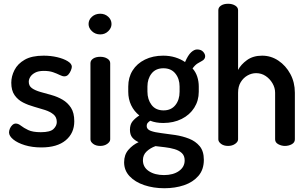

<svg xmlns="http://www.w3.org/2000/svg" viewBox="-20 -776 1638 1021"><path d="M200 8Q151 8 112 -4Q73 -16 50.5 -34.5Q28 -53 28 -72Q28 -81 32.5 -92Q37 -103 45.5 -111Q54 -119 64 -119Q77 -119 91.5 -107.5Q106 -96 130 -84.5Q154 -73 197 -73Q247 -73 264.5 -90Q282 -107 282 -127Q282 -153 264.5 -167.5Q247 -182 219.5 -191Q192 -200 161 -208.5Q130 -217 102.5 -231Q75 -245 57.5 -270Q40 -295 40 -336Q40 -370 57 -403.5Q74 -437 111.5 -458.5Q149 -480 212 -480Q250 -480 284 -472Q318 -464 340 -450.5Q362 -437 362 -421Q362 -414 357 -401.5Q352 -389 343.5 -379.5Q335 -370 322 -370Q312 -370 297 -377.5Q282 -385 262 -392Q242 -399 213 -399Q184 -399 166.5 -389.5Q149 -380 141 -367Q133 -354 133 -341Q133 -319 150 -307Q167 -295 195 -287Q223 -279 254 -270.5Q285 -262 312.5 -246Q340 -230 357.5 -203Q375 -176 375 -131Q375 -68 329.5 -30Q284 8 200 8Z M513 0Q490 0 475.5 -11Q461 -22 461 -35V-440Q461 -455 475.5 -464.5Q490 -474 513 -474Q535 -474 550.5 -464.5Q566 -455 566 -440V-35Q566 -22 550.5 -11Q535 0 513 0ZM513 -593Q487 -593 469 -610Q451 -627 451 -648Q451 -671 469 -687Q487 -703 513 -703Q538 -703 555.5 -687Q573 -671 573 -648Q573 -627 555.5 -610Q538 -593 513 -593Z M854 225Q796 225 747 208.5Q698 192 669 161Q640 130 640 87Q640 47 663 20.5Q686 -6 717 -20Q697 -29 684 -44Q671 -59 671 -86Q671 -114 685 -131Q699 -148 721 -162Q693 -184 677.5 -216.5Q662 -249 662 -288V-316Q662 -364 685 -401Q708 -438 750.5 -459Q793 -480 848 -480Q882 -480 911.5 -471Q941 -462 964 -446Q980 -483 996.5 -498Q1013 -513 1028 -513Q1049 -513 1060 -501Q1071 -489 1071 -477Q1071 -469 1066.5 -462.5Q1062 -456 1054 -452Q1044 -447 1030.5 -438.5Q1017 -430 1004 -412Q1021 -393 1029 -368Q1037 -343 1037 -316V-288Q1037 -241 1013 -203Q989 -165 946 -143.5Q903 -122 848 -122Q809 -122 779 -134Q771 -129 765.5 -122.5Q760 -116 760 -106Q760 -88 782 -80Q804 -72 838.5 -68Q873 -64 912 -58Q951 -52 985.5 -38.5Q1020 -25 1042 1.5Q1064 28 1064 74Q1064 126 1035 159.5Q1006 193 958.5 209Q911 225 854 225ZM852 155Q901 155 931.5 133.5Q962 112 962 77Q962 52 947 38Q932 24 908 17Q884 10 857.5 7Q831 4 807 1Q779 11 759.5 29.5Q740 48 740 76Q740 113 771.5 134Q803 155 852 155ZM850 -189Q890 -189 912.5 -217Q935 -245 935 -288V-316Q935 -357 912.5 -385Q890 -413 849 -413Q808 -413 786 -385Q764 -357 764 -316V-289Q764 -247 786 -218Q808 -189 850 -189Z M1193 0Q1170 0 1155.5 -11Q1141 -22 1141 -35V-722Q1141 -737 1155.5 -746.5Q1170 -756 1193 -756Q1215 -756 1230.5 -746.5Q1246 -737 1246 -722V-404Q1261 -433 1293.5 -456.5Q1326 -480 1374 -480Q1421 -480 1460.5 -453.5Q1500 -427 1524 -382.5Q1548 -338 1548 -283V-35Q1548 -18 1531.5 -9Q1515 0 1495 0Q1477 0 1460 -9Q1443 -18 1443 -35V-283Q1443 -309 1429 -333Q1415 -357 1392.5 -372Q1370 -387 1342 -387Q1318 -387 1296 -374.5Q1274 -362 1260 -339Q1246 -316 1246 -283V-35Q1246 -22 1230.5 -11Q1215 0 1193 0Z"/></svg>

Font: Dosis ExtraLight SemiBold
Style: Regular
Weight: 600
Version: Version 3.001; ttfautohint (v1.8.2)